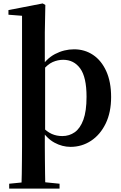

<svg xmlns="http://www.w3.org/2000/svg" viewBox="-20 -839 707 1118"><path d="M104.6 259.3Q106.3 217.3 106.8 174.2Q107.3 131 107.8 89.9Q108.3 48.8 108.3 13.8V-747.1L29.2 -753.3V-780.3L228.7 -819L244 -810L241 -650.9V-465L242.7 -454.7V-78.4L241 -65.1V13.8Q241 48.8 241.5 89.9Q242 131 242.5 174.2Q243 217.3 244 259.3ZM390.8 16.2Q342.6 16.2 297.4 -8.2Q252.2 -32.5 215.6 -90H208.9L226 -100.3Q253.9 -71.4 281.7 -59Q309.5 -46.7 343 -46.7Q383.6 -46.7 415.3 -69.1Q447 -91.5 465.5 -141.8Q483.9 -192.1 483.9 -275.5Q483.9 -389.4 447.2 -440.1Q410.5 -490.8 347.8 -490.8Q317.2 -490.8 287 -477.8Q256.7 -464.9 220.6 -421.1L205.7 -433.5H209.9Q247.5 -496.7 300.4 -524.3Q353.3 -551.9 411.3 -551.9Q473 -551.9 521.7 -519.4Q570.4 -486.9 598.7 -424.6Q627 -362.4 627 -273.9Q627 -184.8 595.4 -119.6Q563.7 -54.5 510 -19.1Q456.3 16.2 390.8 16.2ZM33.5 259.3V230.8L140.9 220.1H220.8L326.8 230.8V259.3Z"/></svg>

Font: Noto Serif KR ExtraLight
Style: Regular
Weight: 200
Designer: Ryoko NISHIZUKA 西塚涼子 (kana & ideographs); Frank Grießhammer (Latin, Greek & Cyrillic); Wenlong ZHANG 张文龙 (bopomofo); San
Foundry: Adobe
Version: Version 2.002-H1;hotconv 1.1.0;makeotfexe 2.6.0